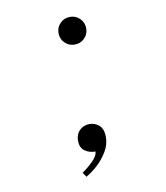

<svg xmlns="http://www.w3.org/2000/svg" viewBox="-74 -588 648 751"><g transform="rotate(-10 250.0 -212.5)"><path d="M254 -416Q231 -416 215 -432Q199 -448 199 -471Q199 -494 215 -510Q231 -526 254 -526Q277 -526 293 -510Q309 -494 309 -471Q309 -448 293 -432Q277 -416 254 -416ZM209 101 197 83Q218 69 239.5 48Q261 27 261 10Q236 10 218.5 -3Q201 -16 201 -43Q201 -69 217 -84.5Q233 -100 256 -100Q278 -100 294.5 -85.5Q311 -71 311 -39Q311 -9 294.5 18.5Q278 46 254.5 67.5Q231 89 209 101Z"/></g></svg>

Font: Xanh Mono
Style: Regular
Weight: 400
Monospace: yes
Designer: Lam Bao, Duy Dao
Foundry: Yellow Type Foundry
Version: Version 3.101; ttfautohint (v1.8.3)